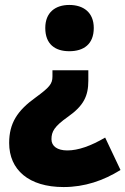

<svg xmlns="http://www.w3.org/2000/svg" viewBox="-20 -583 507 776"><path d="M359 -470C359 -533 317 -563 260 -563C204 -563 163 -533 163 -470C163 -404 203 -376 260 -376C318 -376 359 -404 359 -470ZM337 -257V-299H192V-274C192 -244 180 -230 124 -189C50 -136 17 -85 17 -5C17 103 96 173 237 173C322 173 398 147 467 104L405 -27C347 7 296 25 252 25C212 25 188 8 188 -20C188 -51 199 -72 256 -112C318 -156 337 -195 337 -257Z"/></svg>

Font: Noto Sans Telugu SemiCondensed Black
Style: Regular
Weight: 900
Width: 4
Designer: Jelle Bosma - Monotype Design Team
Foundry: Monotype Imaging Inc.
Version: Version 2.005